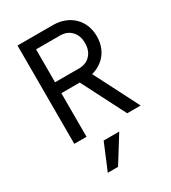

<svg xmlns="http://www.w3.org/2000/svg" viewBox="-227 -813 1053 1184"><g transform="rotate(-30 300.0 -221.0)"><path d="M180 -388V-622.4H350.8Q400.5 -622.4 430.8 -590.5Q461.2 -558.5 461.2 -505.2Q461.2 -452 430.8 -420Q400.5 -388 350.8 -388ZM92.8 0H180V-310.4H329.2L291.8 -348.2L469.8 0H565.4L387.4 -348.2L345.8 -310.4Q390 -310.4 426.6 -324.8Q463.2 -339.2 489.6 -364.7Q516.1 -390.2 530.6 -426.1Q545.2 -462 545.2 -505.2Q545.2 -548.4 530.6 -584.3Q516.1 -620.2 489.6 -645.7Q463.2 -671.2 426.6 -685.6Q390 -700 345.8 -700H92.8ZM370.8 73H259.8L182.6 258H255.6Z"/></g></svg>

Font: CommitMonoV143 ExtLt
Style: Regular
Weight: 200
Monospace: yes
Designer: Eigil Nikolajsen
Foundry: Eigil Nikolajsen
Version: Version 1.143